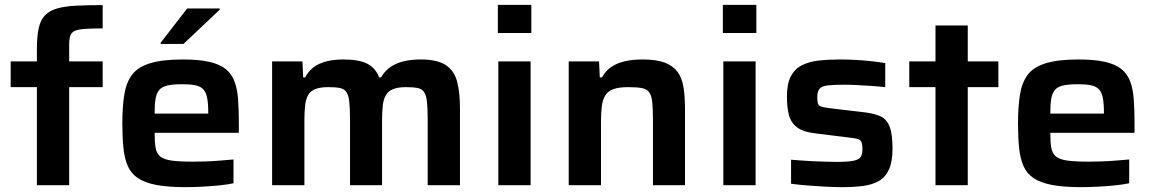

<svg xmlns="http://www.w3.org/2000/svg" viewBox="-20 -763 4753 791"><path d="M132 0V-404H24V-510H132V-561Q132 -613 139.5 -647Q147 -681 165.5 -700Q184 -719 215 -728Q246 -737 292.5 -739.5Q339 -742 403 -742V-646Q358 -646 330 -644Q302 -642 288.5 -636Q275 -630 270 -616.5Q265 -603 265 -581V-510H403V-404H265V0Z M744 8Q672 8 624.5 -1Q577 -10 548.5 -29Q520 -48 506.5 -79Q493 -110 488.5 -153.5Q484 -197 484 -254Q484 -323 492 -373Q500 -423 524 -455Q548 -487 598.5 -502.5Q649 -518 733 -518Q800 -518 843 -508Q886 -498 910.5 -478Q935 -458 946.5 -426.5Q958 -395 961 -351.5Q964 -308 964 -254V-216H617Q617 -178 621 -154.5Q625 -131 640 -118.5Q655 -106 687 -101.5Q719 -97 776 -97Q799 -97 828.5 -98Q858 -99 888 -101.5Q918 -104 942 -106V-8Q919 -3 885.5 0.5Q852 4 815 6Q778 8 744 8ZM838 -278V-299Q838 -338 833 -361.5Q828 -385 816 -396.5Q804 -408 783 -412Q762 -416 731 -416Q693 -416 670.5 -411Q648 -406 636.5 -393Q625 -380 621 -356.5Q617 -333 617 -295H857ZM642 -582V-587L751 -728H885V-723L736 -582Z M1101 0V-510H1226L1229 -444H1237Q1250 -469 1271.5 -485.5Q1293 -502 1324 -510Q1355 -518 1394 -518Q1460 -518 1494 -500Q1528 -482 1542 -444H1550Q1564 -469 1586.5 -485.5Q1609 -502 1641 -510Q1673 -518 1713 -518Q1782 -518 1817 -494.5Q1852 -471 1863.5 -426Q1875 -381 1875 -315V0H1742V-270Q1742 -316 1739 -343.5Q1736 -371 1727 -384Q1718 -397 1700 -400.5Q1682 -404 1652 -404Q1620 -404 1600 -396Q1580 -388 1570 -371.5Q1560 -355 1557 -328Q1554 -301 1554 -263V0H1422V-270Q1422 -316 1419 -343.5Q1416 -371 1407 -384Q1398 -397 1380 -400.5Q1362 -404 1332 -404Q1299 -404 1279 -396Q1259 -388 1249.5 -371.5Q1240 -355 1237 -328Q1234 -301 1234 -263V0Z M2031 -627V-743H2169V-627ZM2033 0V-510H2166V0Z M2323 0V-510H2448L2451 -444H2460Q2474 -470 2496.5 -486Q2519 -502 2551.5 -510Q2584 -518 2628 -518Q2685 -518 2719.5 -504.5Q2754 -491 2772 -466Q2790 -441 2796 -403Q2802 -365 2802 -316V0H2670V-270Q2670 -316 2667 -343.5Q2664 -371 2653.5 -384Q2643 -397 2622.5 -400.5Q2602 -404 2567 -404Q2530 -404 2507.5 -396Q2485 -388 2474 -370.5Q2463 -353 2459.5 -326.5Q2456 -300 2456 -263V0Z M2958 -627V-743H3096V-627ZM2960 0V-510H3093V0Z M3451 8Q3418 8 3380 6Q3342 4 3305 1Q3268 -2 3239 -6V-105Q3255 -104 3278 -102Q3301 -100 3326.5 -99Q3352 -98 3377 -97Q3402 -96 3424 -96Q3475 -96 3497.5 -101Q3520 -106 3526.5 -117.5Q3533 -129 3533 -149Q3533 -169 3528.5 -178.5Q3524 -188 3511.5 -191Q3499 -194 3473 -197L3343 -213Q3289 -219 3263.5 -238.5Q3238 -258 3230 -290Q3222 -322 3222 -364Q3222 -418 3238 -448.5Q3254 -479 3283.5 -494Q3313 -509 3353 -513.5Q3393 -518 3441 -518Q3473 -518 3507.5 -516Q3542 -514 3573.5 -510.5Q3605 -507 3627 -503V-404Q3600 -407 3570 -409Q3540 -411 3511.5 -412.5Q3483 -414 3460 -414Q3417 -414 3392.5 -411.5Q3368 -409 3357.5 -398.5Q3347 -388 3347 -364Q3347 -345 3350 -336Q3353 -327 3364.5 -323.5Q3376 -320 3400 -317L3544 -300Q3583 -295 3608 -283.5Q3633 -272 3645 -241.5Q3657 -211 3657 -151Q3657 -97 3642.5 -65Q3628 -33 3601 -17.5Q3574 -2 3536 3Q3498 8 3451 8Z M3834 0V-404H3726V-510H3834V-658H3967V-510H4093V-404H3967V0Z M4434 8Q4362 8 4314.5 -1Q4267 -10 4238.5 -29Q4210 -48 4196.5 -79Q4183 -110 4178.5 -153.5Q4174 -197 4174 -254Q4174 -323 4182 -373Q4190 -423 4214 -455Q4238 -487 4288.5 -502.5Q4339 -518 4423 -518Q4490 -518 4533 -508Q4576 -498 4600.5 -478Q4625 -458 4636.5 -426.5Q4648 -395 4651 -351.5Q4654 -308 4654 -254V-216H4307Q4307 -178 4311 -154.5Q4315 -131 4330 -118.5Q4345 -106 4377 -101.5Q4409 -97 4466 -97Q4489 -97 4518.5 -98Q4548 -99 4578 -101.5Q4608 -104 4632 -106V-8Q4609 -3 4575.5 0.5Q4542 4 4505 6Q4468 8 4434 8ZM4528 -278V-299Q4528 -338 4523 -361.5Q4518 -385 4506 -396.5Q4494 -408 4473 -412Q4452 -416 4421 -416Q4383 -416 4360.5 -411Q4338 -406 4326.5 -393Q4315 -380 4311 -356.5Q4307 -333 4307 -295H4547Z"/></svg>

Font: Saira SemiExpanded SemiBold
Style: Regular
Weight: 600
Width: 6
Designer: Hector Gatti with collaboration of the Omnibus-Type team
Foundry: Omnibus-Type
Version: Version 1.101